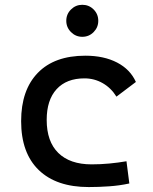

<svg xmlns="http://www.w3.org/2000/svg" viewBox="-20 -755 626 785"><path d="M342.8 9.8Q210.4 9.8 138.4 -59.8Q66.4 -129.4 66.4 -259.8Q66.4 -386.7 134.5 -457Q202.6 -527.3 329.1 -527.3Q404.8 -527.3 458.7 -499.3Q512.7 -471.2 535.6 -419.9L456.1 -359.9Q434.1 -395.5 399.9 -415Q365.7 -434.6 325.2 -434.6Q252 -434.6 211.4 -390.4Q170.9 -346.2 170.9 -264.6Q170.9 -176.3 218.5 -129.6Q266.1 -83 354.5 -83Q390.6 -83 426.8 -86.4Q462.9 -89.8 497.1 -95.7L508.8 -4.9Q468.8 3.9 426 6.8Q383.3 9.8 342.8 9.8ZM316.4 -604.5Q289.6 -604.5 270.3 -623.8Q251 -643.1 251 -669.9Q251 -697.3 270.3 -716.3Q289.6 -735.4 316.4 -735.4Q343.8 -735.4 362.8 -716.3Q381.8 -697.3 381.8 -669.9Q381.8 -643.1 362.8 -623.8Q343.8 -604.5 316.4 -604.5Z"/></svg>

Font: Cascadia Mono
Style: Regular
Weight: 400
Monospace: yes
Designer: Aaron Bell
Foundry: Saja Typeworks
Version: Version 2102.003